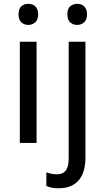

<svg xmlns="http://www.w3.org/2000/svg" viewBox="-20 -757 558 1017"><path d="M173.8 0H85V-536.1H173.8ZM78.1 -681.2Q78.1 -710.4 93 -723.6Q107.9 -736.8 129.9 -736.8Q140.6 -736.8 150.1 -733.6Q159.7 -730.5 166.7 -723.6Q173.8 -716.8 178 -706.3Q182.1 -695.8 182.1 -681.2Q182.1 -652.8 166.7 -638.9Q151.4 -625 129.9 -625Q107.9 -625 93 -638.7Q78.1 -652.3 78.1 -681.2ZM291 240.2Q267.6 240.2 252.2 236.8Q236.8 233.4 225.6 228V155.8Q238.3 160.6 251.5 163.3Q264.6 166 281.7 166Q294.9 166 306.2 162.4Q317.4 158.7 325.9 149.2Q334.5 139.6 339.1 123.8Q343.8 107.9 343.8 83V-536.1H432.6V77.1Q432.6 114.7 424.3 144.8Q416 174.8 398.4 196Q380.9 217.3 354.2 228.8Q327.6 240.2 291 240.2ZM336.9 -681.2Q336.9 -710.4 351.8 -723.6Q366.7 -736.8 388.7 -736.8Q399.4 -736.8 408.9 -733.6Q418.5 -730.5 425.5 -723.6Q432.6 -716.8 436.8 -706.3Q440.9 -695.8 440.9 -681.2Q440.9 -652.8 425.5 -638.9Q410.2 -625 388.7 -625Q366.7 -625 351.8 -638.7Q336.9 -652.3 336.9 -681.2Z"/></svg>

Font: Droid Sans
Style: Regular
Weight: 400
Foundry: Ascender Corporation
Version: Version 1.00 build 114